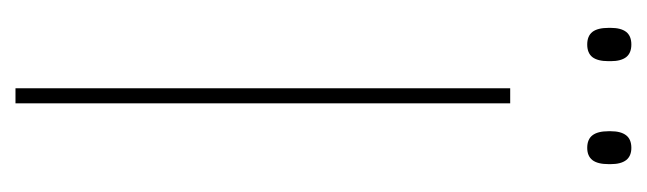

<svg xmlns="http://www.w3.org/2000/svg" viewBox="-314 -522 836 248"><g transform="rotate(90 104.0 -398.0)"><path d="M113.5 0H94V-639H113.5ZM37.5 -738.5Q26.5 -738.5 21.2 -745.2Q16 -752 16 -766V-769Q16 -782 21.2 -788.8Q26.5 -795.5 37.5 -795.5Q48.5 -795.5 53.8 -788.8Q59 -782 59 -769V-766Q59 -752 53.8 -745.2Q48.5 -738.5 37.5 -738.5ZM171 -738.5Q160 -738.5 154.8 -745.2Q149.5 -752 149.5 -766V-769Q149.5 -782 154.8 -788.8Q160 -795.5 171 -795.5Q181.5 -795.5 186.8 -788.8Q192 -782 192 -769V-766Q192 -752 186.8 -745.2Q181.5 -738.5 171 -738.5Z"/></g></svg>

Font: Anek Telugu Medium Thin
Style: Regular
Weight: 250
Version: Version 1.003